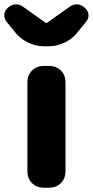

<svg xmlns="http://www.w3.org/2000/svg" viewBox="-56 -877 434 897"><path d="M150 0Q115 0 93.5 -21.5Q72 -43 72 -78V-491Q72 -526 93.5 -547.5Q115 -569 150 -569H172Q207 -569 228.5 -547.5Q250 -526 250 -491V-78Q250 -43 228.5 -21.5Q207 0 172 0ZM147 -661Q112 -661 77 -677.5Q42 -694 19 -721L-24 -774Q-37 -790 -36 -808Q-35 -826 -19 -841Q-4 -855 15.5 -856.5Q35 -858 51 -846L158 -770H163L270 -846Q287 -858 306 -856.5Q325 -855 341 -840Q356 -826 357.5 -808Q359 -790 345 -774L302 -721Q280 -694 244.5 -677.5Q209 -661 174 -661Z"/></svg>

Font: Chiron GoRound TC H
Style: Regular
Weight: 900
Designer: Ryoko NISHIZUKA 西塚涼子 (kana, bopomofo & ideographs); Paul D. Hunt (Latin, Greek & Cyrillic); Sandoll Communications 산돌커뮤니
Foundry: Adobe
Version: Version 1.000;hotconv 1.1.1;makeotfexe 2.6.0